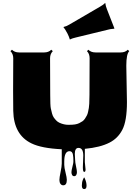

<svg xmlns="http://www.w3.org/2000/svg" viewBox="-20 -1002 961 1316"><path d="M725.1 -799.8 500 -745.1Q474.6 -738.8 467 -734.9Q459.5 -731 459 -731Q452.1 -753.4 442.4 -772.2Q432.6 -791 426.5 -800Q420.4 -809.1 417.5 -812.3Q414.6 -815.4 414.6 -816.2Q414.6 -816.9 418 -817.9Q433.6 -820.8 455.1 -833.5L664.6 -955.6Q687 -968.8 693.8 -975.6Q700.7 -982.4 701.2 -982.4Q701.7 -982.4 702.1 -978.5Q704.6 -959.5 712.9 -939L749.5 -845.2Q764.2 -809.1 764.2 -807.4Q764.2 -805.7 760.7 -804.9Q757.3 -804.2 746.6 -803.5Q735.8 -802.7 725.1 -799.8ZM845.7 -551.8 850.1 -302.2Q850.1 -171.9 817.9 -111.3Q787.6 -53.7 731.4 -24.9Q667.5 8.3 561.5 18.1V109.4L566.4 159.7Q566.4 176.3 557.1 176.3Q547.9 176.3 547.9 144L550.8 64.5Q550.8 11.7 518.1 11.7Q492.7 11.7 492.7 53.2Q492.7 53.2 495.1 95.7Q495.1 110.4 501.2 138.4Q507.3 166.5 507.3 178.2Q507.3 189.9 502.4 197.8Q497.6 205.6 488.3 205.6Q479 205.6 474.4 197.5Q469.7 189.5 469.7 178.2Q469.7 167 476.3 141.4Q482.9 115.7 482.9 108.4Q482.9 101.1 482.9 93.5Q482.9 85.9 482.4 78.1Q481.9 70.3 480 58.6Q476.1 34.2 456.5 34.2Q420.4 34.2 420.4 105.5V127.9Q420.4 146 429.2 180.7Q438 215.3 438 230.5Q438 268.1 413.6 268.1Q401.4 268.1 394.3 257.8Q387.2 247.6 387.2 231.4Q387.2 215.3 395.3 176.8Q403.3 138.2 403.3 118.2V21Q264.6 14.6 195.3 -19.5Q74.2 -78.1 70.8 -242.2Q69.8 -287.6 69.8 -377.4L70.8 -603Q70.8 -631.8 51.8 -651.4L62 -661.1Q80.1 -642.6 110.4 -642.6H283.2Q313 -642.6 331.5 -661.1L341.8 -651.4Q323.2 -632.3 323.2 -603L324.2 -352.1Q324.2 -279.3 328.1 -259.8Q332 -240.2 336.7 -223.9Q341.3 -207.5 347.9 -197.8Q354.5 -188 364.7 -177Q375 -166 388.2 -160.2Q418.9 -146.5 448.5 -146.5Q478 -146.5 494.4 -149.2Q510.7 -151.9 523.2 -158Q535.6 -164.1 545.7 -171.1Q555.7 -178.2 562.7 -189.2Q569.8 -200.2 575.2 -210.2Q580.6 -220.2 583.7 -235.4Q586.9 -250.5 588.9 -262Q590.8 -273.4 591.8 -291Q593.3 -317.9 593.3 -352.1L594.2 -603Q594.2 -632.8 576.2 -651.4L585.4 -661.1Q604 -642.6 634.3 -642.6H807.1Q837.9 -642.6 856 -661.1L865.7 -651.4Q845.7 -630.9 845.7 -551.8ZM541 270Q541 246.6 548.1 230.2Q555.2 213.9 556.6 213.9Q558.1 213.9 562 222.7Q573.2 248 573.2 271Q573.2 293.9 557.1 293.9Q541 293.9 541 270Z"/></svg>

Font: Nosifer Caps
Style: Regular
Weight: 800
Version: Version 001.002